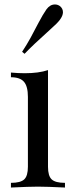

<svg xmlns="http://www.w3.org/2000/svg" viewBox="-20 -840 333 860"><path d="M271 -21V0Q190 -4 150 -4Q110 -4 29 0V-21Q72 -21 88.5 -36.5Q105 -52 105 -93V-406Q105 -453 87.5 -473.5Q70 -494 29 -494V-515Q61 -512 91 -512Q153 -512 195 -526V-93Q195 -52 211.5 -36.5Q228 -21 271 -21ZM188 -798Q204 -820 226 -820Q238 -820 248 -813Q262 -802 262 -785Q262 -770 248 -751Q237 -736 204 -707Q126 -637 90 -599L79 -608Q100 -640 116 -669L152 -737Q173 -777 188 -798Z"/></svg>

Font: Playfair Display
Style: Regular
Weight: 400
Designer: Claus Eggers S?rensen
Foundry: Claus Eggers S?rensen
Version: Version 1.003